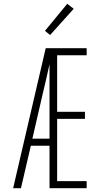

<svg xmlns="http://www.w3.org/2000/svg" viewBox="-20 -988 540 1008"><path d="M49 0 220 -735H435V-698H280V-401H426V-364H280V-37H435V0H240V-223H142L90 0ZM150 -260H240V-651Q231 -611 222 -570.5Q213 -530 203 -490ZM243 -804 216 -826 333 -968 367 -942Z"/></svg>

Font: Iosevka SS04 Extralight
Style: Regular
Weight: 200
Monospace: yes
Designer: Belleve Invis
Foundry: Belleve Invis
Version: Version 19.0.0; ttfautohint (v1.8.4)